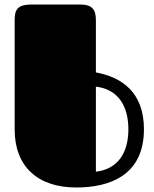

<svg xmlns="http://www.w3.org/2000/svg" viewBox="-20 -821 684 851"><path d="M318 10C465 10 618 -43 618 -248C618 -412 520 -479 405 -500V-731C405 -778 390 -801 334 -801H120C58 -801 45 -778 45 -733V-247C45 -83 147 10 318 10ZM405 -437C506 -425 549 -348 549 -248C549 -148 506 -72 405 -60V-437Z"/></svg>

Font: Fascinate
Style: Regular
Weight: 900
Designer: Astigmatic (AOETI)
Foundry: Astigmatic (AOETI)
Version: Version 1.000